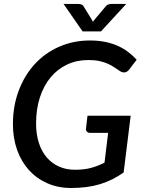

<svg xmlns="http://www.w3.org/2000/svg" viewBox="-20 -930 719 958"><path d="M416.5 -352.5H632L597 -69.5Q569.5 -50 540.5 -35.5Q511.5 -21 479.5 -11.2Q447.5 -1.5 411.8 3.2Q376 8 335 8Q269.5 8 215.8 -15.8Q162 -39.5 124 -81.8Q86 -124 65.2 -182.5Q44.5 -241 44.5 -310Q44.5 -402 73.8 -478.8Q103 -555.5 154.2 -611Q205.5 -666.5 276 -697.2Q346.5 -728 429 -728Q472 -728 507 -720.5Q542 -713 570.2 -700Q598.5 -687 621 -669.5Q643.5 -652 662 -632L626 -585Q617 -572 604.5 -569.2Q592 -566.5 579 -575Q566 -583 552.2 -592.8Q538.5 -602.5 520.2 -611Q502 -619.5 478 -625Q454 -630.5 421 -630.5Q363 -630.5 315 -608Q267 -585.5 232.5 -544Q198 -502.5 179 -444Q160 -385.5 160 -314Q160 -260 173.8 -217.2Q187.5 -174.5 213 -144.8Q238.5 -115 274.2 -99Q310 -83 354 -83Q400.5 -83 435 -92.5Q469.5 -102 501.5 -118.5L519.5 -267H430Q419.5 -267 413.8 -273Q408 -279 409 -288ZM610 -910.5 484 -773.5H392L297 -910.5H369Q375 -910.5 383.8 -908.5Q392.5 -906.5 398 -897L438.5 -831Q440 -828.5 441.2 -826Q442.5 -823.5 443.5 -821Q445.5 -823.5 447.2 -826Q449 -828.5 451 -831L506 -896.5Q514 -906.5 523 -908.5Q532 -910.5 538.5 -910.5Z"/></svg>

Font: Lato SemiBold
Style: Italic
Weight: 600
Italic angle: -7°
Designer: Lukasz Dziedzic with Adam Twardoch and Botio Nikoltchev
Foundry: tyPoland Lukasz Dziedzic
Version: Version 2.015; 2015-08-06; http://www.latofonts.com/